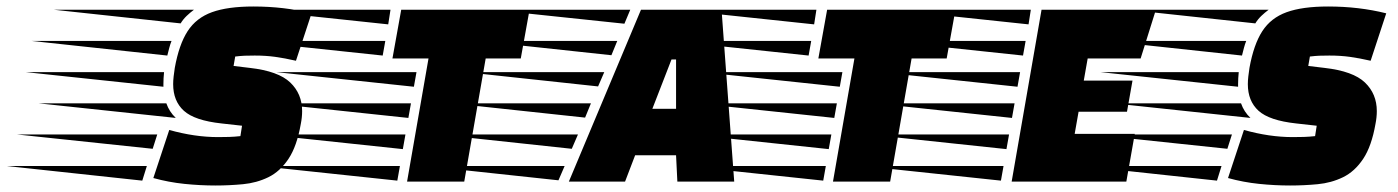

<svg xmlns="http://www.w3.org/2000/svg" viewBox="-258 -559 4304 591"><path d="M405 12Q358 12 309.5 7Q261 2 214 -11L263 -159Q341 -137 413 -137Q431 -137 447.5 -137.5Q464 -138 482 -140L487 -172L424 -179Q341 -188 308 -218Q275 -248 275 -300Q275 -311 276.5 -324Q278 -337 280 -350Q293 -422 319.5 -463Q346 -504 394.5 -521.5Q443 -539 522 -539Q617 -539 701 -518L653 -372Q618 -380 589 -384Q560 -388 526 -388Q507 -388 495 -387.5Q483 -387 466 -385L461 -356L511 -350Q599 -340 635.5 -305Q672 -270 672 -217Q672 -208 671 -198Q670 -188 668 -178Q656 -109 630 -70Q604 -31 568 -13.5Q532 4 490 8Q448 12 405 12ZM298 -487 -92 -529H339Q327 -520 316.5 -510Q306 -500 298 -487ZM257 -388 -161 -433H270Q266 -423 263 -411.5Q260 -400 257 -388ZM245 -292 -179 -337H247Q246 -328 245.5 -318.5Q245 -309 245 -300ZM283 -196 -140 -241H254Q263 -215 283 -196ZM212 -101 -205 -145H226ZM180 -3 -238 -48H194Z M995 0 1061 -379H950L977 -529H1372L1345 -379H1237L1171 0ZM937 -484 513 -529H944ZM920 -388 496 -433H928ZM1016 -292 592 -337H1024ZM999 -196 575 -241H1007ZM982 -100 558 -145H990ZM965 -3 541 -48H973Z M1493 0 1715 -529H1963L2002 0H1827L1823 -81H1697L1666 0ZM1664 -486 1256 -529H1682ZM1624 -389 1215 -433H1642ZM1750 -224H1823V-376H1809ZM1583 -293 1174 -337H1602ZM1543 -197 1133 -241H1561ZM1502 -101 1092 -145H1521ZM1461 -4 1051 -48H1480Z M2306 0 2372 -379H2261L2288 -529H2683L2656 -379H2548L2482 0ZM2248 -484 1824 -529H2255ZM2231 -388 1807 -433H2239ZM2327 -292 1903 -337H2335ZM2310 -196 1886 -241H2318ZM2293 -100 1869 -145H2301ZM2276 -3 1852 -48H2284Z M2856 0 2948 -529H3300L3253 -379H3090L3078 -311H3228L3211 -215H3062L3050 -147H3235L3209 0ZM2908 -484 2484 -529H2915ZM2891 -388 2467 -433H2899ZM2874 -292 2450 -337H2882ZM2857 -196 2433 -241H2865ZM2840 -100 2416 -145H2848ZM2823 -3 2399 -48H2831Z M3713 12Q3666 12 3617.5 7Q3569 2 3522 -11L3571 -159Q3649 -137 3721 -137Q3739 -137 3755.5 -137.5Q3772 -138 3790 -140L3795 -172L3732 -179Q3649 -188 3616 -218Q3583 -248 3583 -300Q3583 -311 3584.5 -324Q3586 -337 3588 -350Q3601 -422 3627.5 -463Q3654 -504 3702.5 -521.5Q3751 -539 3830 -539Q3925 -539 4009 -518L3961 -372Q3926 -380 3897 -384Q3868 -388 3834 -388Q3815 -388 3803 -387.5Q3791 -387 3774 -385L3769 -356L3819 -350Q3907 -340 3943.5 -305Q3980 -270 3980 -217Q3980 -208 3979 -198Q3978 -188 3976 -178Q3964 -109 3938 -70Q3912 -31 3876 -13.5Q3840 4 3798 8Q3756 12 3713 12ZM3606 -487 3216 -529H3647Q3635 -520 3624.5 -510Q3614 -500 3606 -487ZM3565 -388 3147 -433H3578Q3574 -423 3571 -411.5Q3568 -400 3565 -388ZM3553 -292 3129 -337H3555Q3554 -328 3553.5 -318.5Q3553 -309 3553 -300ZM3591 -196 3168 -241H3562Q3571 -215 3591 -196ZM3520 -101 3103 -145H3534ZM3488 -3 3070 -48H3502Z"/></svg>

Font: Faster One
Style: Regular
Weight: 400
Designer: Eduardo Rodriguez Tunni
Foundry: Eduardo Rodriguez Tunni
Version: Version 1.003; ttfautohint (v1.8.4.7-5d5b);gftools[0.9.23]